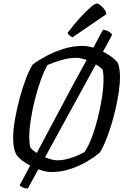

<svg xmlns="http://www.w3.org/2000/svg" viewBox="-20 -982 714 1096"><path d="M139 94Q122 94 109.5 88Q97 82 92 76L152 -37Q125 -51 104 -67.5Q83 -84 74 -99Q64 -116 59.5 -141Q55 -166 55 -196Q55 -241 65.5 -301Q76 -361 92.5 -422.5Q109 -484 129 -535.5Q149 -587 167 -614Q196 -636 241 -660.5Q286 -685 340.5 -702.5Q395 -720 454 -720Q479 -720 513 -710Q529 -741 543.5 -767Q558 -793 568 -812Q591 -809 604 -800Q617 -791 620 -783L568 -687Q595 -674 618 -656.5Q641 -639 653 -623Q659 -607 662 -586Q665 -565 665 -542Q665 -505 658 -457Q651 -409 639 -357.5Q627 -306 611.5 -257Q596 -208 579.5 -169Q563 -130 548 -109Q520 -86 477.5 -60.5Q435 -35 382.5 -17.5Q330 0 273 0Q256 0 237 -4Q218 -8 199 -16ZM153 -141Q162 -127 190 -109L405 -513Q422 -543 439.5 -575.5Q457 -608 475 -640Q459 -645 444 -648.5Q429 -652 415 -652Q374 -652 328.5 -638.5Q283 -625 251 -611Q232 -578 213.5 -527Q195 -476 180 -417Q165 -358 156 -300.5Q147 -243 147 -198Q147 -180 148.5 -166Q150 -152 153 -141ZM307 -67Q337 -67 368.5 -75.5Q400 -84 425.5 -95.5Q451 -107 463 -115Q484 -145 503.5 -196Q523 -247 538 -307Q553 -367 562 -425.5Q571 -484 571 -529Q571 -543 570 -556.5Q569 -570 567 -581Q565 -587 554 -596Q543 -605 527 -614L237 -84Q255 -77 273.5 -72Q292 -67 307 -67ZM394 -769Q386 -772 376.5 -780Q367 -788 366 -795Q403 -844 437.5 -881.5Q472 -919 497.5 -940.5Q523 -962 533 -962Q540 -962 552.5 -952.5Q565 -943 575.5 -929Q586 -915 587 -901Z"/></svg>

Font: Texturina
Style: Italic
Weight: 400
Italic angle: -11°
Designer: Guillermo Torres Carreño
Foundry: Omnibus-Type
Version: Version 1.002; ttfautohint (v1.8.3)